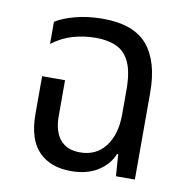

<svg xmlns="http://www.w3.org/2000/svg" viewBox="-68 -625 686 701"><g transform="rotate(10 274.5 -274.0)"><path d="M239 10Q163 10 119.5 -34.5Q76 -79 76 -174V-313H161V-180Q161 -124 186 -93.5Q211 -63 260 -63Q320 -63 354 -107.5Q388 -152 388 -226V-317Q388 -383 371 -419.5Q354 -456 322 -470.5Q290 -485 246 -485Q203 -485 162 -473.5Q121 -462 84 -434V-516Q110 -533 156.5 -545.5Q203 -558 259 -558Q373 -558 424 -498Q475 -438 475 -323V0H405L399 -81H395Q379 -41 339 -15.5Q299 10 239 10Z"/></g></svg>

Font: Noto Sans Thai SemCond
Style: Regular
Weight: 400
Width: 4
Designer: Monotype Design Team
Foundry: Monotype Imaging Inc.
Version: Version 2.002; ttfautohint (v1.8.4.7-5d5b)